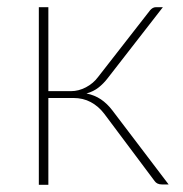

<svg xmlns="http://www.w3.org/2000/svg" viewBox="-20 -513 510 534"><path d="M397.5 -484.5Q400.5 -488 404.5 -490.5Q408.5 -493 413.5 -493H433L279.5 -295.5Q268 -280.5 254 -269.5Q240 -258.5 220.5 -253Q243 -248.5 260.5 -236.8Q278 -225 292.5 -206L449 0H430.5Q416.5 0 410 -9.5L270 -196.5Q254 -217.5 232.5 -229Q211 -240.5 184 -240.5H114.5V1H88V-493H114.5V-259.5H177.5Q198.5 -259.5 219 -270.2Q239.5 -281 252.5 -298.5Z"/></svg>

Font: Lato Thin
Style: Regular
Weight: 200
Designer: Lukasz Dziedzic
Foundry: tyPoland Lukasz Dziedzic
Version: Version 2.007; 2014-02-27